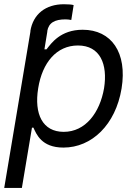

<svg xmlns="http://www.w3.org/2000/svg" viewBox="-23 -695 652 919"><path d="M122.2 -545.5H122.9L-2.8 204.5H81.7L130 -83.8H137.1C150.9 -54 175.1 11.4 280.5 11.4C416.5 11.4 530.2 -98 558.9 -271.3C587 -443.2 510.3 -552.6 372.9 -552.6C266 -552.6 221.9 -487.2 199.6 -458.8H189.6L203.8 -545.5H203.1C209.9 -585.6 237.9 -602.3 291.2 -602.3C299.7 -602.3 309.7 -600.9 318.2 -599.4L329.5 -670.5C322.4 -673.3 304 -674.7 282.7 -674.7C196.4 -674.7 135.3 -628.2 122.2 -545.5ZM159.8 -272.7C179.3 -394.9 247.5 -477.3 350.1 -477.3C456.3 -477.3 493.3 -387.8 475.1 -272.7C454.9 -156.2 386.7 -63.9 282 -63.9C180.8 -63.9 139.6 -149.1 159.8 -272.7Z"/></svg>

Font: Margiela Sans
Style: Italic
Weight: 400
Italic angle: -9.39999°
Designer: Stefan Endress, Andreas Faust
Version: Version 1.100;FEAKit 1.0